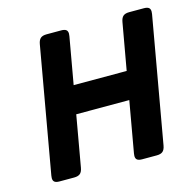

<svg xmlns="http://www.w3.org/2000/svg" viewBox="-89 -672 779 765"><g transform="rotate(-15 300.0 -290.0)"><path d="M594.7 -559.1Q594.7 -556.6 593.8 -548.8L502.4 -30.8Q499.5 -14.2 491.2 -7.1Q482.9 0 466.3 0H405.8Q392.1 0 385.7 -4.9Q379.4 -9.8 379.4 -20.5Q379.4 -22.9 380.4 -30.8L417.5 -241.2H198.7L161.6 -30.8Q158.7 -14.2 150.4 -7.1Q142.1 0 125.5 0H64.9Q51.3 0 44.9 -4.9Q38.6 -9.8 38.6 -20.5Q38.6 -22.9 39.6 -30.8L130.9 -548.8Q133.8 -565.4 142.1 -572.5Q150.4 -579.6 167 -579.6H227.5Q241.2 -579.6 247.6 -574.7Q253.9 -569.8 253.9 -559.1Q253.9 -556.6 252.9 -548.8L218.8 -356H437.5L471.7 -548.8Q474.6 -565.4 482.9 -572.5Q491.2 -579.6 507.8 -579.6H568.4Q582 -579.6 588.4 -574.7Q594.7 -569.8 594.7 -559.1Z"/></g></svg>

Font: Courier Prime Sans
Style: Bold Italic
Weight: 700
Italic angle: -10°
Designer: Alan Dague-Greene
Foundry: Quote-Unquote Apps
Version: Version 3.020